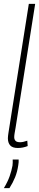

<svg xmlns="http://www.w3.org/2000/svg" viewBox="-24 -760 203 999"><path d="M126 -740H159L57 -95Q54 -78 52 -66.5Q50 -55 50 -46Q50 -35 56.5 -27.5Q63 -20 81 -20Q96 -20 118 -28L120 0Q95 10 69 10Q41 10 29 -3.5Q17 -17 17 -41Q17 -47 18 -54.5Q19 -62 20 -69ZM42 70H73Q74 83 71 100Q66 134 54.5 162.5Q43 191 25 219H-4Q16 186 26 157.5Q36 129 41 102Q43 85 42 70Z"/></svg>

Font: Georama Condensed ExtraLight
Style: Italic
Weight: 200
Width: 3
Italic angle: -9°
Designer: Jean-Baptiste Levee
Foundry: Production Type
Version: Version 1.000